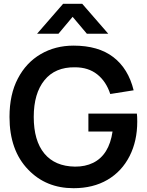

<svg xmlns="http://www.w3.org/2000/svg" viewBox="-20 -975 772 1010"><path d="M287.5 -797.5H175L312 -955H412.5L549.5 -797.5H437L362 -886.5ZM367 15Q222 15 128.5 -82.5Q30 -184 30 -360Q30 -478.5 74 -562Q117.5 -645.5 194 -690.2Q270.5 -735 367 -735Q497.5 -735 576.2 -674.5Q655 -614 683 -500L560 -480.5Q538.5 -546.5 491.5 -583.8Q444.5 -621 374.5 -621Q270 -622.5 213.8 -553Q157.5 -483.5 157.5 -360Q157.5 -235 213.2 -167.5Q269 -100 374.5 -98.5Q428 -98 470 -118.5Q554 -160 572 -283H445V-377.5H700Q702 -363.5 702 -335.5Q702 -233.5 662 -154.5Q621 -73.5 545.5 -29.2Q470 15 367 15Z"/></svg>

Font: Vortex Mix
Style: Bold
Weight: 700
Designer: Mikhail Sharanda
Foundry: Mikhail Sharanda
Version: Version 4.504;Glyphs 3.1.2 (3151)